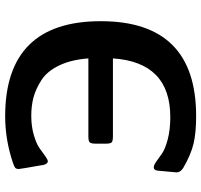

<svg xmlns="http://www.w3.org/2000/svg" viewBox="-38 -719 779 743"><g transform="rotate(-90 351.5 -347.5)"><path d="M56 -53Q56 -56 56.5 -59.5Q57 -63 58 -77Q59 -91 61 -109Q61 -110 61.5 -114.5Q62 -119 62 -121Q62 -123 62.5 -127Q63 -131 64 -133Q65 -135 66.5 -137.5Q68 -140 70.5 -141Q73 -142 76 -142Q84 -142 98 -132Q112 -122 129 -110Q146 -98 183.5 -88Q221 -78 270 -78Q482 -78 497 -300H195Q178 -300 172.5 -304.5Q167 -309 167 -327V-366Q167 -383 171.5 -389Q176 -395 194 -395H497Q492 -462 469.5 -508.5Q447 -555 412.5 -577Q378 -599 345.5 -607.5Q313 -616 275 -616Q234 -616 200 -606Q166 -596 149.5 -584Q133 -572 119 -562Q105 -552 99 -552Q96 -552 93 -554Q90 -556 88.5 -559Q87 -562 86 -565Q85 -568 84 -571V-574Q69 -659 69 -664Q69 -674 73.5 -678Q78 -682 93 -687Q182 -717 273 -717Q641 -717 641 -347Q641 22 274 22Q209 22 167 12Q125 2 73 -28Q56 -39 56 -53Z"/></g></svg>

Font: CMU Sans Serif
Style: Bold
Weight: 700
Version: Version 0.7.0